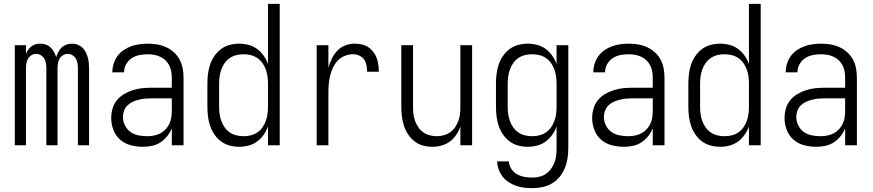

<svg xmlns="http://www.w3.org/2000/svg" viewBox="-20 -755 4540 998"><path d="M57 0V-520H115V-476Q120 -487 127 -497Q134 -507 144 -514.5Q154 -522 166 -525Q178 -528 190 -528Q205 -528 219 -523Q233 -518 243.5 -508Q254 -498 261 -484.5Q268 -471 272 -457Q276 -471 283 -484.5Q290 -498 300.5 -508Q311 -518 325 -523Q339 -528 354 -528Q369 -528 383 -523Q397 -518 407.5 -508Q418 -498 425 -485Q432 -472 436 -457.5Q440 -443 441.5 -428.5Q443 -414 443 -399V0H385V-399Q385 -412 383 -425Q381 -438 374.5 -449.5Q368 -461 356.5 -468Q345 -475 332 -475Q319 -475 307.5 -468Q296 -461 289.5 -449.5Q283 -438 281 -425Q279 -412 279 -399V0H221V-399Q221 -412 219 -425Q217 -438 210.5 -449.5Q204 -461 192.5 -468Q181 -475 168 -475Q155 -475 143.5 -468Q132 -461 125.5 -449.5Q119 -438 117 -425Q115 -412 115 -399V0Z M723 8Q691 8 660 0Q629 -8 605 -28.5Q581 -49 569.5 -79.5Q558 -110 558 -141Q558 -166 565 -190.5Q572 -215 587.5 -234Q603 -253 625 -266Q647 -279 670.5 -286.5Q694 -294 719 -296.5Q744 -299 768 -299H873V-352Q873 -368 870 -384.5Q867 -401 859.5 -415.5Q852 -430 840 -441.5Q828 -453 813 -460Q798 -467 781.5 -470Q765 -473 749 -473Q727 -473 705.5 -469Q684 -465 665.5 -453Q647 -441 636 -421.5Q625 -402 625 -381V-379H564V-381Q564 -403 571 -424.5Q578 -446 591 -464Q604 -482 622.5 -494.5Q641 -507 661.5 -514.5Q682 -522 704.5 -525Q727 -528 749 -528Q773 -528 797 -524Q821 -520 843 -510Q865 -500 883.5 -483.5Q902 -467 913.5 -445.5Q925 -424 929.5 -400Q934 -376 934 -352V0H873V-88Q864 -66 849 -47Q834 -28 814 -15Q794 -2 770.5 3Q747 8 723 8ZM746 -47Q763 -47 780.5 -50.5Q798 -54 813.5 -62Q829 -70 841 -83Q853 -96 860.5 -112Q868 -128 870.5 -145.5Q873 -163 873 -180V-244H768Q752 -244 735 -242.5Q718 -241 702 -237Q686 -233 670.5 -226Q655 -219 643 -207.5Q631 -196 625 -180Q619 -164 619 -147Q619 -124 629.5 -103Q640 -82 658.5 -69Q677 -56 700 -51.5Q723 -47 746 -47Z M1223 8Q1198 8 1173.5 1.5Q1149 -5 1129 -20Q1109 -35 1094.5 -56Q1080 -77 1072 -101Q1064 -125 1061 -150Q1058 -175 1058 -200V-320Q1058 -345 1061 -370Q1064 -395 1072 -419Q1080 -443 1094.5 -464Q1109 -485 1129 -500Q1149 -515 1173.5 -521.5Q1198 -528 1223 -528Q1248 -528 1272.5 -521.5Q1297 -515 1316.5 -500.5Q1336 -486 1350.5 -465.5Q1365 -445 1373 -422V-735H1434V0H1373V-98Q1365 -75 1350.5 -54.5Q1336 -34 1316.5 -19.5Q1297 -5 1272.5 1.5Q1248 8 1223 8ZM1246 -47Q1265 -47 1283.5 -51.5Q1302 -56 1317.5 -66.5Q1333 -77 1344 -92.5Q1355 -108 1361.5 -126Q1368 -144 1370.5 -162.5Q1373 -181 1373 -200V-320Q1373 -339 1370.5 -357.5Q1368 -376 1361.5 -394Q1355 -412 1344 -427.5Q1333 -443 1317.5 -453.5Q1302 -464 1283.5 -468.5Q1265 -473 1246 -473Q1227 -473 1208.5 -468.5Q1190 -464 1174.5 -453.5Q1159 -443 1148 -427.5Q1137 -412 1130.5 -394Q1124 -376 1121.5 -357.5Q1119 -339 1119 -320V-200Q1119 -181 1121.5 -162.5Q1124 -144 1130.5 -126Q1137 -108 1148 -92.5Q1159 -77 1174.5 -66.5Q1190 -56 1208.5 -51.5Q1227 -47 1246 -47Z M1626 0V-520H1687V-404Q1694 -428 1705 -450.5Q1716 -473 1733 -491Q1750 -509 1773.5 -518.5Q1797 -528 1822 -528Q1840 -528 1858.5 -524.5Q1877 -521 1892.5 -511Q1908 -501 1919.5 -486.5Q1931 -472 1937.5 -455Q1944 -438 1946.5 -419.5Q1949 -401 1949 -382H1888Q1888 -399 1885 -415.5Q1882 -432 1872.5 -445.5Q1863 -459 1847.5 -466Q1832 -473 1816 -473Q1794 -473 1773 -465Q1752 -457 1736.5 -441Q1721 -425 1711.5 -405Q1702 -385 1696.5 -363.5Q1691 -342 1689 -320Q1687 -298 1687 -276V0Z M2227 8Q2202 8 2178 1.5Q2154 -5 2134.5 -20.5Q2115 -36 2101 -57Q2087 -78 2079.5 -102Q2072 -126 2069 -150.5Q2066 -175 2066 -200V-520H2127V-200Q2127 -181 2129 -162.5Q2131 -144 2137.5 -126.5Q2144 -109 2154.5 -93.5Q2165 -78 2180 -67.5Q2195 -57 2213 -52Q2231 -47 2250 -47Q2269 -47 2287 -52Q2305 -57 2320 -67.5Q2335 -78 2345.5 -93.5Q2356 -109 2362.5 -126.5Q2369 -144 2371 -162.5Q2373 -181 2373 -200V-520H2434V0H2373V-97Q2365 -74 2351.5 -54Q2338 -34 2318.5 -19.5Q2299 -5 2275 1.5Q2251 8 2227 8Z M2747 223Q2726 223 2704.5 220.5Q2683 218 2663 211Q2643 204 2624.5 192Q2606 180 2593 163.5Q2580 147 2572.5 126.5Q2565 106 2564 84H2625Q2626 105 2638 123Q2650 141 2668 151Q2686 161 2706.5 164.5Q2727 168 2747 168Q2766 168 2784.5 163.5Q2803 159 2818.5 148Q2834 137 2845 121.5Q2856 106 2862.5 88.5Q2869 71 2871 52.5Q2873 34 2873 15V-98Q2865 -75 2850.5 -54.5Q2836 -34 2816.5 -19.5Q2797 -5 2772.5 1.5Q2748 8 2723 8Q2698 8 2673.5 1.5Q2649 -5 2629 -20Q2609 -35 2594.5 -56Q2580 -77 2572 -101Q2564 -125 2561 -150Q2558 -175 2558 -200V-320Q2558 -345 2561 -370Q2564 -395 2572 -419Q2580 -443 2594.5 -464Q2609 -485 2629 -500Q2649 -515 2673.5 -521.5Q2698 -528 2723 -528Q2748 -528 2772.5 -521.5Q2797 -515 2816.5 -500.5Q2836 -486 2850.5 -465.5Q2865 -445 2873 -422V-520H2934V15Q2934 41 2930 67.5Q2926 94 2916 118.5Q2906 143 2889 164Q2872 185 2849 198.5Q2826 212 2800 217.5Q2774 223 2747 223ZM2746 -47Q2765 -47 2783.5 -51.5Q2802 -56 2817.5 -66.5Q2833 -77 2844 -92.5Q2855 -108 2861.5 -126Q2868 -144 2870.5 -162.5Q2873 -181 2873 -200V-320Q2873 -339 2870.5 -357.5Q2868 -376 2861.5 -394Q2855 -412 2844 -427.5Q2833 -443 2817.5 -453.5Q2802 -464 2783.5 -468.5Q2765 -473 2746 -473Q2727 -473 2708.5 -468.5Q2690 -464 2674.5 -453.5Q2659 -443 2648 -427.5Q2637 -412 2630.5 -394Q2624 -376 2621.5 -357.5Q2619 -339 2619 -320V-200Q2619 -181 2621.5 -162.5Q2624 -144 2630.5 -126Q2637 -108 2648 -92.5Q2659 -77 2674.5 -66.5Q2690 -56 2708.5 -51.5Q2727 -47 2746 -47Z M3223 8Q3191 8 3160 0Q3129 -8 3105 -28.5Q3081 -49 3069.5 -79.5Q3058 -110 3058 -141Q3058 -166 3065 -190.5Q3072 -215 3087.5 -234Q3103 -253 3125 -266Q3147 -279 3170.5 -286.5Q3194 -294 3219 -296.5Q3244 -299 3268 -299H3373V-352Q3373 -368 3370 -384.5Q3367 -401 3359.5 -415.5Q3352 -430 3340 -441.5Q3328 -453 3313 -460Q3298 -467 3281.5 -470Q3265 -473 3249 -473Q3227 -473 3205.5 -469Q3184 -465 3165.5 -453Q3147 -441 3136 -421.5Q3125 -402 3125 -381V-379H3064V-381Q3064 -403 3071 -424.5Q3078 -446 3091 -464Q3104 -482 3122.5 -494.5Q3141 -507 3161.5 -514.5Q3182 -522 3204.5 -525Q3227 -528 3249 -528Q3273 -528 3297 -524Q3321 -520 3343 -510Q3365 -500 3383.5 -483.5Q3402 -467 3413.5 -445.5Q3425 -424 3429.5 -400Q3434 -376 3434 -352V0H3373V-88Q3364 -66 3349 -47Q3334 -28 3314 -15Q3294 -2 3270.5 3Q3247 8 3223 8ZM3246 -47Q3263 -47 3280.5 -50.5Q3298 -54 3313.5 -62Q3329 -70 3341 -83Q3353 -96 3360.5 -112Q3368 -128 3370.5 -145.5Q3373 -163 3373 -180V-244H3268Q3252 -244 3235 -242.5Q3218 -241 3202 -237Q3186 -233 3170.5 -226Q3155 -219 3143 -207.5Q3131 -196 3125 -180Q3119 -164 3119 -147Q3119 -124 3129.5 -103Q3140 -82 3158.5 -69Q3177 -56 3200 -51.5Q3223 -47 3246 -47Z M3723 8Q3698 8 3673.5 1.5Q3649 -5 3629 -20Q3609 -35 3594.5 -56Q3580 -77 3572 -101Q3564 -125 3561 -150Q3558 -175 3558 -200V-320Q3558 -345 3561 -370Q3564 -395 3572 -419Q3580 -443 3594.5 -464Q3609 -485 3629 -500Q3649 -515 3673.5 -521.5Q3698 -528 3723 -528Q3748 -528 3772.5 -521.5Q3797 -515 3816.5 -500.5Q3836 -486 3850.5 -465.5Q3865 -445 3873 -422V-735H3934V0H3873V-98Q3865 -75 3850.5 -54.5Q3836 -34 3816.5 -19.5Q3797 -5 3772.5 1.5Q3748 8 3723 8ZM3746 -47Q3765 -47 3783.5 -51.5Q3802 -56 3817.5 -66.5Q3833 -77 3844 -92.5Q3855 -108 3861.5 -126Q3868 -144 3870.5 -162.5Q3873 -181 3873 -200V-320Q3873 -339 3870.5 -357.5Q3868 -376 3861.5 -394Q3855 -412 3844 -427.5Q3833 -443 3817.5 -453.5Q3802 -464 3783.5 -468.5Q3765 -473 3746 -473Q3727 -473 3708.5 -468.5Q3690 -464 3674.5 -453.5Q3659 -443 3648 -427.5Q3637 -412 3630.5 -394Q3624 -376 3621.5 -357.5Q3619 -339 3619 -320V-200Q3619 -181 3621.5 -162.5Q3624 -144 3630.5 -126Q3637 -108 3648 -92.5Q3659 -77 3674.5 -66.5Q3690 -56 3708.5 -51.5Q3727 -47 3746 -47Z M4223 8Q4191 8 4160 0Q4129 -8 4105 -28.5Q4081 -49 4069.5 -79.5Q4058 -110 4058 -141Q4058 -166 4065 -190.5Q4072 -215 4087.5 -234Q4103 -253 4125 -266Q4147 -279 4170.5 -286.5Q4194 -294 4219 -296.5Q4244 -299 4268 -299H4373V-352Q4373 -368 4370 -384.5Q4367 -401 4359.5 -415.5Q4352 -430 4340 -441.5Q4328 -453 4313 -460Q4298 -467 4281.5 -470Q4265 -473 4249 -473Q4227 -473 4205.5 -469Q4184 -465 4165.5 -453Q4147 -441 4136 -421.5Q4125 -402 4125 -381V-379H4064V-381Q4064 -403 4071 -424.5Q4078 -446 4091 -464Q4104 -482 4122.5 -494.5Q4141 -507 4161.5 -514.5Q4182 -522 4204.5 -525Q4227 -528 4249 -528Q4273 -528 4297 -524Q4321 -520 4343 -510Q4365 -500 4383.5 -483.5Q4402 -467 4413.5 -445.5Q4425 -424 4429.5 -400Q4434 -376 4434 -352V0H4373V-88Q4364 -66 4349 -47Q4334 -28 4314 -15Q4294 -2 4270.5 3Q4247 8 4223 8ZM4246 -47Q4263 -47 4280.5 -50.5Q4298 -54 4313.5 -62Q4329 -70 4341 -83Q4353 -96 4360.5 -112Q4368 -128 4370.5 -145.5Q4373 -163 4373 -180V-244H4268Q4252 -244 4235 -242.5Q4218 -241 4202 -237Q4186 -233 4170.5 -226Q4155 -219 4143 -207.5Q4131 -196 4125 -180Q4119 -164 4119 -147Q4119 -124 4129.5 -103Q4140 -82 4158.5 -69Q4177 -56 4200 -51.5Q4223 -47 4246 -47Z"/></svg>

Font: Iosevka Fixed Light
Style: Regular
Weight: 300
Monospace: yes
Designer: Belleve Invis
Foundry: Belleve Invis
Version: Version 32.3.0